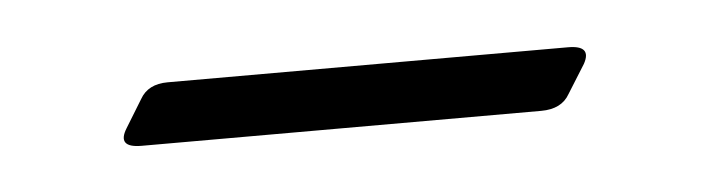

<svg xmlns="http://www.w3.org/2000/svg" viewBox="-22 -296 392 107"><g transform="rotate(-5 173.5 -242.0)"><path d="M296.5 -259Q310 -259 304.5 -249L294.5 -233Q290 -225 278.5 -225H55Q41 -225 47.5 -235.5L57 -251Q61.5 -259 72.5 -259Z"/></g></svg>

Font: Fraunces 72pt Soft Thin
Style: Italic
Weight: 100
Italic angle: -16°
Version: Version 1.000;[0bf87f6ff]